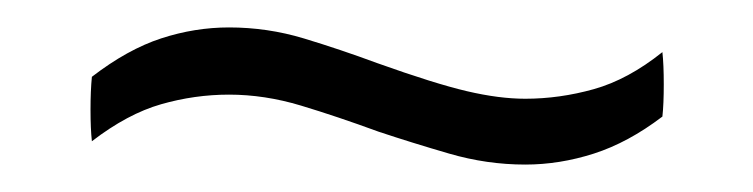

<svg xmlns="http://www.w3.org/2000/svg" viewBox="-20 -430 549 140"><path d="M463 -392Q464 -383 464 -368.5Q464 -354 463 -345Q438 -326 413 -318Q388 -310 363 -310Q335 -310 307.5 -318Q280 -326 256 -334Q226 -345 199.5 -353Q173 -361 147 -361Q122 -361 97.5 -354Q73 -347 47 -327Q46 -336 46 -350Q46 -364 47 -374Q73 -394 97.5 -402Q122 -410 147 -410Q175 -410 201.5 -402Q228 -394 255 -384Q297 -369 320.5 -363.5Q344 -358 363 -358Q388 -358 413 -365Q438 -372 463 -392Z"/></svg>

Font: Castoro Titling
Style: Regular
Weight: 400
Version: Version 2.04